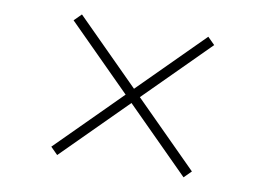

<svg xmlns="http://www.w3.org/2000/svg" viewBox="-69 -779 1137 823"><g transform="rotate(10 500.0 -368.0)"><path d="M225 -62 194 -93 469 -368 194 -643 225 -674 500 -399 775 -674 806 -643 531 -368 806 -93 775 -62 500 -337Z"/></g></svg>

Font: Early Summer Mincho
Style: Regular
Weight: 400
Designer: GuiWonder
Version: Version 1.002